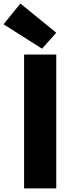

<svg xmlns="http://www.w3.org/2000/svg" viewBox="-48 -1047 418 1067"><path d="M85.9 0V-744.1H264.6V0ZM185.5 -776.4 -28.3 -912.1 65.4 -1027.3 264.6 -865.2Z"/></svg>

Font: Gen Shin Gothic Heavy
Style: Bold
Weight: 900
Designer: [Source Han Sans]
Ryoko NISHIZUKA  (kana & ideographs); Paul D. Hunt (Latin, Greek & Cyrillic); Wenlong ZHANG  (bopomofo
Version: Version 1.002.20150607